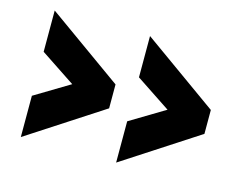

<svg xmlns="http://www.w3.org/2000/svg" viewBox="-73 -604 854 683"><g transform="rotate(15 354.5 -263.0)"><path d="M679 -210 402 -30V-182L530 -259L402 -344V-496L679 -298ZM328 -210 51 -30V-182L179 -259L51 -344V-496L328 -298Z"/></g></svg>

Font: Raleway
Style: Heavy
Weight: 900
Designer: Matt McInerney, Pablo Impallari, Rodrigo Fuenzalida
Foundry: Matt McInerney, Pablo Impallari, Rodrigo Fuenzalida
Version: Version 2.001; ttfautohint (v0.8) -G 200 -r 50